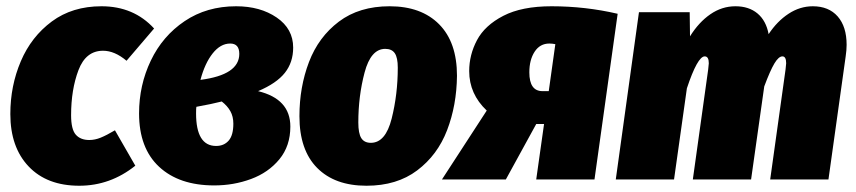

<svg xmlns="http://www.w3.org/2000/svg" viewBox="-20 -573 2732 613"><path d="M472 -482 384 -379Q346 -411 309 -411Q254 -411 230.5 -349Q207 -287 207 -205Q207 -160 222 -143Q237 -126 265 -126Q283 -126 301.5 -133.5Q320 -141 347 -157L412 -44Q332 20 233 20Q130 20 71.5 -41.5Q13 -103 13 -209Q13 -299 46.5 -377.5Q80 -456 145.5 -504.5Q211 -553 304 -553Q407 -553 472 -482Z M916 -421Q916 -374 889.5 -340.5Q863 -307 804 -282Q907 -257 907 -169Q907 -107 872 -64.5Q837 -22 781.5 -1.5Q726 19 664 19Q552 19 488 -40.5Q424 -100 424 -211Q424 -301 461.5 -379.5Q499 -458 569.5 -505.5Q640 -553 734 -553Q811 -553 863.5 -517Q916 -481 916 -421ZM620 -318Q744 -334 744 -401Q744 -434 715 -434Q684 -434 659 -402.5Q634 -371 620 -318ZM607 -232Q606 -228 606 -211Q606 -107 670 -107Q695 -107 710 -124Q725 -141 725 -178Q725 -201 715.5 -218Q706 -235 688 -249Q657 -241 607 -232Z M936 -202Q936 -295 966.5 -375Q997 -455 1062 -504Q1127 -553 1224 -553Q1325 -553 1382 -495.5Q1439 -438 1439 -331Q1438 -237 1407.5 -157.5Q1377 -78 1312 -29Q1247 20 1150 20Q1049 20 992.5 -37Q936 -94 936 -202ZM1250 -357Q1250 -389 1240.5 -403Q1231 -417 1210 -417Q1164 -417 1144 -341.5Q1124 -266 1124 -182Q1124 -147 1133.5 -132Q1143 -117 1164 -117Q1211 -117 1230.5 -194.5Q1250 -272 1250 -357Z M1952 -529 1878 0H1692L1717 -177H1692L1595 0H1391L1534 -220Q1478 -273 1478 -346Q1478 -398 1503 -445Q1528 -492 1587 -522.5Q1646 -553 1741 -553Q1849 -553 1952 -529ZM1670 -342Q1670 -282 1712 -282H1732L1753 -432Q1743 -434 1734 -434Q1704 -434 1687 -408Q1670 -382 1670 -342Z M2683 -430Q2683 -413 2680 -393L2625 0H2439L2488 -351L2490 -371Q2490 -393 2478 -393Q2466 -393 2452.5 -370.5Q2439 -348 2420 -297L2378 0H2192L2241 -351L2243 -371Q2243 -393 2230 -393Q2207 -393 2173 -291L2132 0H1946L2020 -534H2182L2183 -457Q2211 -502 2248 -527.5Q2285 -553 2328 -553Q2371 -553 2398.5 -530Q2426 -507 2434 -464Q2461 -505 2497.5 -529Q2534 -553 2575 -553Q2626 -553 2654.5 -520.5Q2683 -488 2683 -430Z"/></svg>

Font: Fira Sans Condensed Black
Style: Italic
Weight: 900
Width: 3
Italic angle: -8°
Designer: Carrois Corporate & Edenspiekermann AG
Foundry: Carrois Corporate GbR & Edenspiekermann AG
Version: Version 4.203